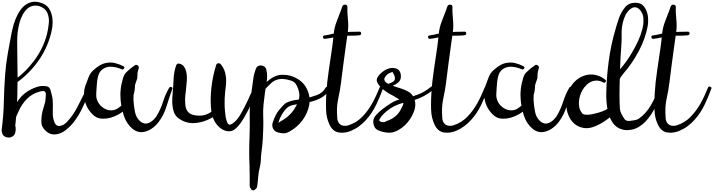

<svg xmlns="http://www.w3.org/2000/svg" viewBox="-84 -1495 8354 2249"><path d="M70.3 -546.9Q210 -642.6 316.4 -785.2Q422.9 -927.7 465.8 -1093.8Q480.5 -1151.4 487.3 -1217.8Q495.1 -1284.2 471.7 -1341.8Q455.1 -1380.9 417 -1404.3Q378.9 -1427.7 335.9 -1429.7Q313.5 -1430.7 291 -1423.8Q268.6 -1418 249 -1403.3Q209 -1373 183.6 -1326.2Q158.2 -1280.3 143.6 -1225.6Q116.2 -1123 117.2 -1007.8Q117.2 -892.6 119.1 -811.5Q125 -595.7 119.1 -377.9Q114.3 -161.1 85 52.7Q70.3 30.3 56.6 6.8Q43 -16.6 28.3 -39.1Q30.3 -39.1 32.2 -39.1Q34.2 -38.1 36.1 -38.1Q50.8 -35.2 62.5 -27.3Q73.2 -19.5 80.1 -8.8Q96.7 17.6 91.8 51.8Q85.9 85 56.6 102.5Q55.7 102.5 54.7 103.5Q53.7 104.5 52.7 104.5Q46.9 69.3 42 34.2Q37.1 -1 31.2 -35.2Q33.2 -35.2 35.2 -35.2Q37.1 -34.2 39.1 -34.2Q15.6 -20.5 -7.8 -5.9Q-30.3 7.8 -53.7 21.5Q-44.9 -13.7 -19.5 -33.2Q5.9 -52.7 13.7 -79.1Q24.4 -110.4 36.1 -141.6Q47.9 -173.8 62.5 -203.1Q91.8 -262.7 129.9 -319.3Q168.9 -376 223.6 -414.1Q272.5 -449.2 336.9 -472.7Q400.4 -496.1 461.9 -484.4Q498 -476.6 507.8 -439.5Q517.6 -401.4 524.4 -374Q531.2 -348.6 533.2 -323.2Q535.2 -296.9 535.2 -271.5Q535.2 -222.7 534.2 -174.8Q533.2 -127 546.9 -81.1Q567.4 -13.7 615.2 -19.5Q662.1 -25.4 702.1 -68.4Q782.2 -155.3 832 -259.8Q882.8 -365.2 940.4 -465.8Q952.1 -484.4 970.7 -473.6Q983.4 -466.8 983.4 -456.1Q983.4 -450.2 980.5 -444.3Q932.6 -344.7 886.7 -243.2Q840.8 -141.6 772.5 -54.7Q737.3 -11.7 685.5 29.3Q632.8 70.3 576.2 78.1Q544.9 83 514.6 75.2Q483.4 66.4 455.1 41Q400.4 -5.9 400.4 -69.3Q399.4 -132.8 415 -196.3Q424.8 -232.4 436.5 -269.5Q448.2 -305.7 450.2 -343.8Q452.1 -370.1 453.1 -391.6Q453.1 -413.1 440.4 -422.9Q432.6 -427.7 420.9 -428.7Q408.2 -428.7 387.7 -423.8Q296.9 -401.4 234.4 -339.8Q171.9 -277.3 134.8 -193.4Q132.8 -189.5 121.1 -163.1Q109.4 -137.7 97.7 -110.4Q88.9 -87.9 82 -70.3Q75.2 -52.7 77.1 -50.8Q97.7 -26.4 99.6 1Q101.6 29.3 94.7 58.6Q86.9 89.8 60.5 104.5Q41 116.2 19.5 116.2Q10.7 116.2 2 114.3Q1 114.3 -1 113.3Q-2.9 113.3 -4.9 113.3Q-19.5 110.4 -31.2 102.5Q-43 94.7 -49.8 84Q-66.4 57.6 -60.5 23.4Q-54.7 -9.8 -25.4 -27.3Q-24.4 -27.3 -23.4 -28.3Q-22.5 -29.3 -21.5 -29.3Q-16.6 5.9 -10.7 41Q-5.9 75.2 -1 110.4Q-2 110.4 -3.9 110.4Q-5.9 109.4 -7.8 109.4Q-41 103.5 -54.7 75.2Q-64.5 52.7 -64.5 30.3Q-64.5 23.4 -63.5 16.6Q-42 -143.6 -39.1 -304.7Q-35.2 -465.8 -23.4 -627Q-14.6 -748 6.8 -866.2Q27.3 -985.4 50.8 -1104.5Q60.5 -1153.3 77.1 -1211.9Q94.7 -1270.5 122.1 -1323.2Q137.7 -1352.5 155.3 -1377.9Q173.8 -1403.3 195.3 -1422.9Q229.5 -1453.1 272.5 -1466.8Q295.9 -1474.6 322.3 -1474.6Q344.7 -1474.6 369.1 -1469.7Q454.1 -1451.2 491.2 -1393.6Q527.3 -1335.9 531.2 -1262.7Q534.2 -1223.6 529.3 -1182.6Q523.4 -1142.6 513.7 -1103.5Q467.8 -921.9 356.4 -769.5Q245.1 -617.2 90.8 -512.7Q74.2 -502 64.5 -519.5Q54.7 -536.1 70.3 -546.9Z M1340.8 -683.6Q1292 -706.1 1237.3 -711.9Q1181.6 -718.8 1137.7 -696.3Q1114.3 -684.6 1095.7 -664.1Q1077.1 -642.6 1067.4 -610.4Q1056.6 -573.2 1052.7 -535.2Q1048.8 -497.1 1046.9 -459Q1043.9 -425.8 1043 -391.6Q1041 -356.4 1052.7 -325.2Q1069.3 -277.3 1109.4 -244.1Q1148.4 -210.9 1196.3 -204.1Q1221.7 -200.2 1248 -205.1Q1273.4 -210.9 1297.9 -226.6Q1375 -278.3 1409.2 -357.4Q1442.4 -436.5 1449.2 -525.4Q1451.2 -543 1470.7 -547.9Q1490.2 -552.7 1493.2 -532.2Q1497.1 -509.8 1497.1 -486.3Q1497.1 -471.7 1495.1 -457Q1492.2 -418.9 1480.5 -381.8Q1459 -311.5 1413.1 -251Q1368.2 -190.4 1308.6 -157.2Q1257.8 -128.9 1210.9 -116.2Q1170.9 -104.5 1124 -104.5Q1114.3 -104.5 1105.5 -105.5Q1046.9 -107.4 998 -157.2Q950.2 -207 928.7 -257.8Q906.2 -309.6 901.4 -371.1Q900.4 -384.8 900.4 -397.5Q900.4 -444.3 915 -487.3Q930.7 -532.2 951.2 -584Q970.7 -636.7 1006.8 -669.9Q1042 -702.1 1082 -727.5Q1122.1 -752 1169.9 -759.8Q1189.5 -762.7 1208 -762.7Q1238.3 -762.7 1267.6 -754.9Q1316.4 -742.2 1360.4 -719.7Q1378.9 -710.9 1369.1 -693.4Q1358.4 -675.8 1340.8 -683.6ZM1934.6 -453.1Q1899.4 -357.4 1868.2 -253.9Q1836.9 -150.4 1775.4 -67.4Q1756.8 -43 1733.4 -20.5Q1710 1 1683.6 17.6Q1634.8 48.8 1579.1 52.7Q1573.2 52.7 1568.4 52.7Q1517.6 52.7 1470.7 15.6Q1399.4 -42 1367.2 -137.7Q1335.9 -234.4 1329.1 -321.3Q1326.2 -351.6 1326.2 -382.8Q1326.2 -399.4 1327.1 -415Q1329.1 -462.9 1338.9 -508.8Q1346.7 -543.9 1358.4 -584Q1370.1 -624 1396.5 -649.4Q1418.9 -671.9 1444.3 -692.4Q1469.7 -712.9 1496.1 -730.5Q1503.9 -735.4 1511.7 -735.4Q1520.5 -735.4 1529.3 -728.5Q1545.9 -715.8 1541 -697.3Q1537.1 -679.7 1532.2 -663.1Q1527.3 -646.5 1526.4 -628.9Q1525.4 -614.3 1525.4 -596.7Q1525.4 -578.1 1519.5 -564.5Q1509.8 -538.1 1501 -510.7Q1493.2 -484.4 1488.3 -456.1Q1481.4 -421.9 1480.5 -391.6Q1478.5 -361.3 1479.5 -323.2Q1482.4 -265.6 1495.1 -194.3Q1506.8 -123 1551.8 -80.1Q1589.8 -43.9 1628.9 -47.9Q1668 -52.7 1700.2 -80.1Q1718.8 -94.7 1733.4 -113.3Q1749 -131.8 1759.8 -152.3Q1802.7 -227.5 1828.1 -310.5Q1854.5 -392.6 1897.5 -466.8Q1906.2 -481.4 1923.8 -475.6Q1936.5 -470.7 1936.5 -460Q1936.5 -457 1934.6 -453.1Z M2013.7 -750Q2047.9 -743.2 2067.4 -719.7Q2085.9 -697.3 2094.7 -665Q2108.4 -615.2 2104.5 -552.7Q2100.6 -490.2 2093.8 -434.6Q2089.8 -404.3 2086.9 -378.9Q2084 -354.5 2084 -336.9Q2085 -307.6 2085.9 -283.2Q2086.9 -257.8 2091.8 -237.3Q2101.6 -198.2 2128.9 -173.8Q2155.3 -149.4 2215.8 -142.6Q2294.9 -132.8 2355.5 -164.1Q2415 -196.3 2479.5 -233.4Q2497.1 -243.2 2511.7 -226.6Q2518.6 -217.8 2518.6 -210.9Q2518.6 -202.1 2509.8 -195.3Q2474.6 -164.1 2433.6 -136.7Q2391.6 -110.4 2347.7 -90.8Q2265.6 -54.7 2177.7 -52.7Q2174.8 -52.7 2172.9 -52.7Q2087.9 -52.7 2010.7 -106.4Q1966.8 -136.7 1951.2 -187.5Q1935.5 -239.3 1933.6 -293.9Q1933.6 -303.7 1933.6 -312.5Q1933.6 -333 1934.6 -352.5Q1936.5 -380.9 1938.5 -405.3Q1946.3 -484.4 1949.2 -569.3Q1953.1 -654.3 1979.5 -729.5Q1983.4 -740.2 1993.2 -746.1Q1999 -751 2007.8 -751Q2010.7 -750 2013.7 -750ZM2504.9 -739.3Q2529.3 -707 2543 -674.8Q2555.7 -641.6 2560.5 -608.4Q2569.3 -545.9 2560.5 -480.5Q2551.8 -414.1 2547.9 -345.7Q2546.9 -331.1 2546.9 -285.2Q2546.9 -238.3 2551.8 -186.5Q2556.6 -123 2572.3 -74.2Q2587.9 -24.4 2619.1 -37.1Q2638.7 -44.9 2656.2 -60.5Q2674.8 -75.2 2690.4 -93.8Q2719.7 -128.9 2743.2 -171.9Q2765.6 -213.9 2783.2 -247.1Q2811.5 -301.8 2835.9 -357.4Q2860.4 -414.1 2888.7 -467.8Q2897.5 -483.4 2916 -476.6Q2929.7 -471.7 2929.7 -460Q2929.7 -457 2928.7 -453.1Q2900.4 -369.1 2862.3 -286.1Q2824.2 -202.1 2780.3 -126Q2770.5 -110.4 2758.8 -90.8Q2747.1 -71.3 2732.4 -50.8Q2706.1 -13.7 2670.9 15.6Q2637.7 43 2598.6 43Q2596.7 43 2594.7 43Q2565.4 42 2539.1 30.3Q2513.7 19.5 2491.2 0Q2449.2 -34.2 2423.8 -85.9Q2397.5 -137.7 2391.6 -186.5Q2383.8 -252 2383.8 -321.3Q2383.8 -389.6 2391.6 -461.9Q2407.2 -605.5 2447.3 -730.5Q2453.1 -752 2472.7 -753.9Q2474.6 -753.9 2477.5 -753.9Q2493.2 -753.9 2504.9 -739.3Z M3035.2 -681.6Q3044.9 -642.6 3044.9 -602.5Q3044.9 -574.2 3041 -544.9Q3029.3 -474.6 3019.5 -409.2Q3009.8 -339.8 3002.9 -271.5Q2996.1 -202.1 2999 -132.8Q3002 -69.3 3000 -5.9Q2997.1 57.6 2995.1 121.1Q2993.2 165 2988.3 208Q2983.4 252 2977.5 295.9Q2972.7 335.9 2971.7 377.9Q2969.7 419.9 2960 460Q2945.3 516.6 2940.4 575.2Q2936.5 634.8 2927.7 692.4Q2925.8 707 2913.1 716.8Q2899.4 726.6 2885.7 726.6Q2885.7 726.6 2885.7 726.6Q2884.8 726.6 2884.8 726.6Q2891.6 720.7 2898.4 714.8Q2906.2 709 2913.1 704.1Q2912.1 706.1 2911.1 709Q2910.2 710.9 2909.2 713.9Q2904.3 726.6 2906.2 725.6Q2908.2 724.6 2909.2 709Q2896.5 709 2882.8 709Q2870.1 710 2857.4 710Q2857.4 710 2857.4 710Q2857.4 710 2857.4 710Q2859.4 684.6 2884.8 684.6Q2911.1 683.6 2909.2 709Q2909.2 709 2909.2 709Q2909.2 709 2909.2 709Q2907.2 733.4 2881.8 734.4Q2880.9 734.4 2879.9 734.4Q2855.5 734.4 2857.4 710Q2856.4 725.6 2856.4 718.8Q2857.4 711.9 2855.5 705.1Q2861.3 710 2866.2 714.8Q2872.1 720.7 2877 725.6Q2877 725.6 2876 725.6Q2875 725.6 2875 724.6Q2860.4 722.7 2850.6 710Q2840.8 697.3 2840.8 682.6Q2839.8 624 2840.8 564.5Q2840.8 504.9 2838.9 446.3Q2835 363.3 2835 280.3Q2835 280.3 2835 279.3Q2835 195.3 2838.9 112.3Q2840.8 46.9 2841.8 -18.6Q2841.8 -84 2840.8 -149.4Q2839.8 -219.7 2846.7 -289.1Q2853.5 -358.4 2863.3 -427.7Q2873 -494.1 2881.8 -563.5Q2889.6 -632.8 2916 -695.3Q2919.9 -705.1 2926.8 -711.9Q2933.6 -718.8 2942.4 -722.7Q2955.1 -728.5 2968.8 -728.5Q2983.4 -728.5 2998 -722.7Q3028.3 -710.9 3035.2 -681.6ZM2918 -333Q2918 -393.6 2960 -447.3Q3002 -500 3043.9 -538.1Q3094.7 -585 3148.4 -605.5Q3185.5 -619.1 3230.5 -619.1Q3251 -619.1 3274.4 -616.2Q3347.7 -606.4 3412.1 -564.5Q3476.6 -523.4 3509.8 -455.1Q3555.7 -362.3 3538.1 -265.6Q3519.5 -168.9 3460.9 -88.9Q3429.7 -45.9 3388.7 -10.7Q3348.6 24.4 3301.8 48.8Q3269.5 66.4 3239.3 66.4Q3239.3 66.4 3238.3 66.4Q3209 66.4 3175.8 57.6Q3133.8 46.9 3116.2 13.7Q3097.7 -19.5 3111.3 -62.5Q3125 -102.5 3143.6 -141.6Q3162.1 -180.7 3190.4 -212.9Q3210 -234.4 3231.4 -258.8Q3252 -283.2 3280.3 -295.9Q3331.1 -318.4 3388.7 -325.2Q3446.3 -332 3500 -343.8Q3561.5 -357.4 3628.9 -381.8Q3695.3 -406.2 3728.5 -465.8Q3740.2 -486.3 3761.7 -474.6Q3776.4 -466.8 3776.4 -455.1Q3776.4 -448.2 3772.5 -441.4Q3755.9 -412.1 3732.4 -389.6Q3710 -368.2 3681.6 -351.6Q3629.9 -321.3 3568.4 -306.6Q3506.8 -291 3451.2 -281.2Q3415 -274.4 3372.1 -269.5Q3329.1 -263.7 3296.9 -245.1Q3274.4 -231.4 3253.9 -206.1Q3233.4 -179.7 3220.7 -158.2Q3215.8 -150.4 3209 -136.7Q3201.2 -124 3194.3 -108.4Q3184.6 -85 3179.7 -61.5Q3174.8 -38.1 3186.5 -25.4Q3176.8 -28.3 3166 -31.2Q3155.3 -33.2 3145.5 -36.1Q3151.4 -39.1 3158.2 -40Q3164.1 -42 3170.9 -42Q3166 -39.1 3167 -40Q3167 -40 3171.9 -43.9Q3166 -39.1 3172.9 -46.9Q3179.7 -53.7 3178.7 -53.7Q3187.5 -64.5 3201.2 -72.3Q3214.8 -81.1 3230.5 -89.8Q3258.8 -106.4 3283.2 -127Q3306.6 -147.5 3329.1 -171.9Q3369.1 -218.8 3401.4 -285.2Q3432.6 -352.5 3418.9 -416Q3410.2 -460 3388.7 -499Q3367.2 -538.1 3322.3 -551.8Q3284.2 -564.5 3240.2 -569.3Q3197.3 -573.2 3158.2 -560.5Q3124 -549.8 3093.8 -522.5Q3064.5 -495.1 3039.1 -469.7Q3013.7 -442.4 2986.3 -408.2Q2959 -374 2957 -334Q2957 -314.5 2937.5 -314.5Q2917 -313.5 2918 -333Z M3985.4 -1411.1Q3983.4 -1366.2 3987.3 -1321.3Q3991.2 -1277.3 3994.1 -1232.4Q3998 -1167 3987.3 -1100.6Q3977.5 -1034.2 3968.8 -969.7Q3953.1 -858.4 3938.5 -747.1Q3922.9 -635.7 3910.2 -524.4Q3899.4 -438.5 3879.9 -349.6Q3860.4 -260.7 3863.3 -173.8Q3863.3 -147.5 3866.2 -113.3Q3868.2 -79.1 3883.8 -56.6Q3901.4 -30.3 3933.6 -23.4Q3965.8 -17.6 3995.1 -26.4Q4092.8 -57.6 4159.2 -127Q4226.6 -196.3 4274.4 -282.2Q4300.8 -328.1 4322.3 -376Q4343.8 -423.8 4363.3 -470.7Q4370.1 -487.3 4388.7 -479.5Q4403.3 -473.6 4403.3 -462.9Q4403.3 -460 4401.4 -456.1Q4367.2 -361.3 4321.3 -265.6Q4274.4 -168.9 4206.1 -92.8Q4168.9 -50.8 4124 -17.6Q4080.1 15.6 4026.4 38.1Q3972.7 59.6 3921.9 59.6Q3903.3 59.6 3884.8 56.6Q3815.4 45.9 3777.3 -32.2Q3737.3 -113.3 3735.4 -211.9Q3734.4 -239.3 3734.4 -265.6Q3734.4 -335 3738.3 -398.4Q3746.1 -535.2 3767.6 -672.9Q3788.1 -810.5 3807.6 -946.3Q3817.4 -1017.6 3824.2 -1093.8Q3832 -1169.9 3857.4 -1237.3Q3874 -1282.2 3891.6 -1327.1Q3910.2 -1372.1 3924.8 -1418Q3932.6 -1440.4 3957 -1440.4Q3959 -1440.4 3960 -1440.4Q3986.3 -1438.5 3985.4 -1411.1ZM3713.9 -1079.1Q3765.6 -1086.9 3816.4 -1099.6Q3867.2 -1112.3 3919.9 -1117.2Q3970.7 -1121.1 4022.5 -1122.1Q4074.2 -1124 4126 -1124Q4127 -1124 4127 -1124Q4146.5 -1124 4146.5 -1104.5Q4146.5 -1084 4127 -1082Q4075.2 -1076.2 4023.4 -1077.1Q3971.7 -1079.1 3920.9 -1073.2Q3869.1 -1068.4 3820.3 -1056.6Q3770.5 -1044.9 3719.7 -1040Q3718.8 -1040 3717.8 -1040Q3702.1 -1040 3700.2 -1057.6Q3699.2 -1060.5 3699.2 -1062.5Q3699.2 -1077.1 3713.9 -1079.1Z M4450.2 -506.8Q4463.9 -511.7 4477.5 -517.6Q4491.2 -523.4 4504.9 -529.3Q4540 -543 4542 -573.2Q4544.9 -603.5 4512.7 -652.3Q4495.1 -646.5 4477.5 -638.7Q4460 -630.9 4446.3 -617.2Q4413.1 -583 4418 -560.5Q4422.9 -538.1 4448.2 -521.5Q4461.9 -512.7 4478.5 -505.9Q4495.1 -498 4512.7 -491.2Q4536.1 -481.4 4561.5 -474.6Q4586.9 -466.8 4612.3 -459Q4660.2 -443.4 4701.2 -419.9Q4743.2 -396.5 4764.6 -348.6Q4797.9 -273.4 4762.7 -183.6Q4727.5 -93.8 4659.2 -28.3Q4613.3 14.6 4559.6 40Q4515.6 60.5 4472.7 59.6Q4462.9 59.6 4454.1 58.6Q4393.6 52.7 4343.8 30.3Q4294.9 7.8 4288.1 -61.5Q4288.1 -66.4 4288.1 -71.3Q4288.1 -112.3 4323.2 -149.4Q4362.3 -191.4 4394.5 -215.8Q4443.4 -252.9 4498 -287.1Q4552.7 -322.3 4615.2 -334Q4711.9 -352.5 4798.8 -382.8Q4884.8 -412.1 4962.9 -477.5Q4978.5 -491.2 4994.1 -476.6Q5002 -468.8 5002 -461.9Q5002 -454.1 4994.1 -447.3Q4921.9 -385.7 4840.8 -350.6Q4760.7 -315.4 4668 -296.9Q4594.7 -282.2 4528.3 -248Q4461.9 -212.9 4408.2 -159.2Q4397.5 -148.4 4388.7 -137.7Q4378.9 -126 4371.1 -113.3Q4351.6 -87.9 4363.3 -76.2Q4375 -63.5 4418.9 -64.5Q4432.6 -71.3 4447.3 -78.1Q4462.9 -84 4477.5 -89.8Q4519.5 -107.4 4553.7 -138.7Q4587.9 -168.9 4609.4 -210Q4619.1 -229.5 4634.8 -260.7Q4649.4 -292 4627 -309.6Q4611.3 -321.3 4595.7 -329.1Q4579.1 -337.9 4563.5 -347.7Q4531.2 -369.1 4496.1 -386.7Q4461.9 -404.3 4429.7 -427.7Q4418 -436.5 4403.3 -448.2Q4388.7 -460 4375 -473.6Q4349.6 -499 4335 -530.3Q4320.3 -560.5 4340.8 -593.8Q4368.2 -636.7 4418.9 -668.9Q4465.8 -699.2 4513.7 -699.2Q4518.6 -699.2 4524.4 -698.2Q4573.2 -695.3 4593.8 -666Q4615.2 -635.7 4611.3 -587.9Q4609.4 -569.3 4601.6 -554.7Q4592.8 -540 4579.1 -528.3Q4554.7 -505.9 4520.5 -492.2Q4487.3 -478.5 4460.9 -468.8Q4442.4 -461.9 4437.5 -481.4Q4431.6 -500 4450.2 -506.8Z M5215.8 -1411.1Q5213.9 -1366.2 5217.8 -1321.3Q5221.7 -1277.3 5224.6 -1232.4Q5228.5 -1167 5217.8 -1100.6Q5208 -1034.2 5199.2 -969.7Q5183.6 -858.4 5168.9 -747.1Q5153.3 -635.7 5140.6 -524.4Q5129.9 -438.5 5110.4 -349.6Q5090.8 -260.7 5093.8 -173.8Q5093.8 -147.5 5096.7 -113.3Q5098.6 -79.1 5114.3 -56.6Q5131.8 -30.3 5164.1 -23.4Q5196.3 -17.6 5225.6 -26.4Q5323.2 -57.6 5389.6 -127Q5457 -196.3 5504.9 -282.2Q5531.2 -328.1 5552.7 -376Q5574.2 -423.8 5593.8 -470.7Q5600.6 -487.3 5619.1 -479.5Q5633.8 -473.6 5633.8 -462.9Q5633.8 -460 5631.8 -456.1Q5597.7 -361.3 5551.8 -265.6Q5504.9 -168.9 5436.5 -92.8Q5399.4 -50.8 5354.5 -17.6Q5310.5 15.6 5256.8 38.1Q5203.1 59.6 5152.3 59.6Q5133.8 59.6 5115.2 56.6Q5045.9 45.9 5007.8 -32.2Q4967.8 -113.3 4965.8 -211.9Q4964.8 -239.3 4964.8 -265.6Q4964.8 -335 4968.8 -398.4Q4976.6 -535.2 4998 -672.9Q5018.6 -810.5 5038.1 -946.3Q5047.9 -1017.6 5054.7 -1093.8Q5062.5 -1169.9 5087.9 -1237.3Q5104.5 -1282.2 5122.1 -1327.1Q5140.6 -1372.1 5155.3 -1418Q5163.1 -1440.4 5187.5 -1440.4Q5189.5 -1440.4 5190.4 -1440.4Q5216.8 -1438.5 5215.8 -1411.1ZM4944.3 -1079.1Q4996.1 -1086.9 5046.9 -1099.6Q5097.7 -1112.3 5150.4 -1117.2Q5201.2 -1121.1 5252.9 -1122.1Q5304.7 -1124 5356.4 -1124Q5357.4 -1124 5357.4 -1124Q5377 -1124 5377 -1104.5Q5377 -1084 5357.4 -1082Q5305.7 -1076.2 5253.9 -1077.1Q5202.1 -1079.1 5151.4 -1073.2Q5099.6 -1068.4 5050.8 -1056.6Q5001 -1044.9 4950.2 -1040Q4949.2 -1040 4948.2 -1040Q4932.6 -1040 4930.7 -1057.6Q4929.7 -1060.5 4929.7 -1062.5Q4929.7 -1077.1 4944.3 -1079.1Z M6027.3 -683.6Q5978.5 -706.1 5923.8 -711.9Q5868.2 -718.8 5824.2 -696.3Q5800.8 -684.6 5782.2 -664.1Q5763.7 -642.6 5753.9 -610.4Q5743.2 -573.2 5739.3 -535.2Q5735.4 -497.1 5733.4 -459Q5730.5 -425.8 5729.5 -391.6Q5727.5 -356.4 5739.3 -325.2Q5755.9 -277.3 5795.9 -244.1Q5835 -210.9 5882.8 -204.1Q5908.2 -200.2 5934.6 -205.1Q5960 -210.9 5984.4 -226.6Q6061.5 -278.3 6095.7 -357.4Q6128.9 -436.5 6135.7 -525.4Q6137.7 -543 6157.2 -547.9Q6176.8 -552.7 6179.7 -532.2Q6183.6 -509.8 6183.6 -486.3Q6183.6 -471.7 6181.6 -457Q6178.7 -418.9 6167 -381.8Q6145.5 -311.5 6099.6 -251Q6054.7 -190.4 5995.1 -157.2Q5944.3 -128.9 5897.5 -116.2Q5857.4 -104.5 5810.5 -104.5Q5800.8 -104.5 5792 -105.5Q5733.4 -107.4 5684.6 -157.2Q5636.7 -207 5615.2 -257.8Q5592.8 -309.6 5587.9 -371.1Q5586.9 -384.8 5586.9 -397.5Q5586.9 -444.3 5601.6 -487.3Q5617.2 -532.2 5637.7 -584Q5657.2 -636.7 5693.4 -669.9Q5728.5 -702.1 5768.6 -727.5Q5808.6 -752 5856.4 -759.8Q5876 -762.7 5894.5 -762.7Q5924.8 -762.7 5954.1 -754.9Q6002.9 -742.2 6046.9 -719.7Q6065.4 -710.9 6055.7 -693.4Q6044.9 -675.8 6027.3 -683.6ZM6621.1 -453.1Q6585.9 -357.4 6554.7 -253.9Q6523.4 -150.4 6461.9 -67.4Q6443.4 -43 6419.9 -20.5Q6396.5 1 6370.1 17.6Q6321.3 48.8 6265.6 52.7Q6259.8 52.7 6254.9 52.7Q6204.1 52.7 6157.2 15.6Q6085.9 -42 6053.7 -137.7Q6022.5 -234.4 6015.6 -321.3Q6012.7 -351.6 6012.7 -382.8Q6012.7 -399.4 6013.7 -415Q6015.6 -462.9 6025.4 -508.8Q6033.2 -543.9 6044.9 -584Q6056.6 -624 6083 -649.4Q6105.5 -671.9 6130.9 -692.4Q6156.2 -712.9 6182.6 -730.5Q6190.4 -735.4 6198.2 -735.4Q6207 -735.4 6215.8 -728.5Q6232.4 -715.8 6227.5 -697.3Q6223.6 -679.7 6218.8 -663.1Q6213.9 -646.5 6212.9 -628.9Q6211.9 -614.3 6211.9 -596.7Q6211.9 -578.1 6206.1 -564.5Q6196.3 -538.1 6187.5 -510.7Q6179.7 -484.4 6174.8 -456.1Q6168 -421.9 6167 -391.6Q6165 -361.3 6166 -323.2Q6168.9 -265.6 6181.6 -194.3Q6193.4 -123 6238.3 -80.1Q6276.4 -43.9 6315.4 -47.9Q6354.5 -52.7 6386.7 -80.1Q6405.3 -94.7 6419.9 -113.3Q6435.5 -131.8 6446.3 -152.3Q6489.3 -227.5 6514.6 -310.5Q6541 -392.6 6584 -466.8Q6592.8 -481.4 6610.4 -475.6Q6623 -470.7 6623 -460Q6623 -457 6621.1 -453.1Z M6983.4 -528.3Q6947.3 -548.8 6912.1 -550.8Q6877.9 -552.7 6846.7 -540Q6813.5 -527.3 6786.1 -500Q6758.8 -473.6 6739.3 -440.4Q6702.1 -377 6697.3 -300.8Q6691.4 -223.6 6733.4 -169.9Q6742.2 -157.2 6761.7 -153.3Q6781.2 -150.4 6805.7 -151.4Q6840.8 -153.3 6877.9 -163.1Q6915 -171.9 6933.6 -177.7Q6977.5 -189.5 7017.6 -211.9Q7057.6 -233.4 7093.8 -260.7Q7087.9 -251 7083 -242.2Q7077.1 -232.4 7072.3 -222.7Q7080.1 -305.7 7080.1 -390.6Q7080.1 -474.6 7097.7 -556.6Q7107.4 -599.6 7128.9 -624Q7150.4 -649.4 7178.7 -682.6Q7218.8 -729.5 7254.9 -779.3Q7290 -829.1 7320.3 -881.8Q7337.9 -912.1 7356.4 -946.3Q7375 -980.5 7390.6 -1015.6Q7421.9 -1083 7440.4 -1154.3Q7459 -1224.6 7451.2 -1293Q7447.3 -1325.2 7426.8 -1359.4Q7406.2 -1392.6 7376 -1405.3Q7359.4 -1412.1 7340.8 -1409.2Q7322.3 -1406.2 7301.8 -1390.6Q7264.6 -1362.3 7243.2 -1319.3Q7221.7 -1275.4 7211.9 -1231.4Q7196.3 -1166 7197.3 -1099.6Q7199.2 -1032.2 7194.3 -966.8Q7189.5 -901.4 7185.5 -835.9Q7182.6 -770.5 7179.7 -705.1Q7175.8 -600.6 7173.8 -497.1Q7170.9 -392.6 7173.8 -289.1Q7173.8 -253.9 7176.8 -221.7Q7179.7 -190.4 7197.3 -157.2Q7211.9 -128.9 7230.5 -101.6Q7249 -75.2 7288.1 -78.1Q7307.6 -80.1 7343.8 -85.9Q7378.9 -91.8 7395.5 -102.5Q7484.4 -165 7540 -261.7Q7595.7 -359.4 7630.9 -460Q7636.7 -478.5 7657.2 -474.6Q7673.8 -470.7 7673.8 -458Q7673.8 -454.1 7671.9 -449.2Q7647.5 -364.3 7599.6 -257.8Q7552.7 -151.4 7479.5 -74.2Q7439.5 -32.2 7392.6 -4.9Q7345.7 22.5 7290 27.3Q7275.4 29.3 7262.7 29.3Q7237.3 29.3 7215.8 24.4Q7183.6 17.6 7156.2 2Q7107.4 -27.3 7079.1 -80.1Q7049.8 -132.8 7036.1 -195.3Q7024.4 -246.1 7020.5 -299.8Q7016.6 -352.5 7017.6 -399.4Q7020.5 -586.9 7045.9 -775.4Q7070.3 -963.9 7123 -1142.6Q7132.8 -1173.8 7142.6 -1210.9Q7153.3 -1249 7167 -1285.2Q7192.4 -1354.5 7236.3 -1408.2Q7279.3 -1461.9 7356.4 -1462.9Q7357.4 -1462.9 7358.4 -1462.9Q7425.8 -1462.9 7460 -1418Q7494.1 -1372.1 7503.9 -1313.5Q7508.8 -1281.2 7507.8 -1249Q7507.8 -1216.8 7502.9 -1189.5Q7474.6 -1039.1 7398.4 -896.5Q7323.2 -754.9 7223.6 -639.6Q7190.4 -600.6 7174.8 -571.3Q7159.2 -542 7157.2 -490.2Q7155.3 -456.1 7155.3 -421.9Q7154.3 -387.7 7155.3 -353.5Q7155.3 -341.8 7157.2 -326.2Q7159.2 -310.5 7161.1 -293.9Q7163.1 -262.7 7161.1 -232.4Q7158.2 -202.1 7138.7 -185.5Q7110.4 -162.1 7078.1 -134.8Q7044.9 -107.4 7008.8 -83Q6941.4 -35.2 6865.2 -7.8Q6790 19.5 6716.8 -4.9Q6667 -21.5 6632.8 -55.7Q6598.6 -89.8 6579.1 -134.8Q6548.8 -201.2 6548.8 -279.3Q6548.8 -297.9 6550.8 -316.4Q6559.6 -416 6606.4 -488.3Q6651.4 -556.6 6718.8 -591.8Q6786.1 -627 6858.4 -622.1Q6897.5 -619.1 6934.6 -603.5Q6972.7 -588.9 7006.8 -560.5Q7020.5 -549.8 7008.8 -535.2Q6998 -520.5 6983.4 -528.3Z M7832 -1411.1Q7830.1 -1366.2 7834 -1321.3Q7837.9 -1277.3 7840.8 -1232.4Q7844.7 -1167 7834 -1100.6Q7824.2 -1034.2 7815.4 -969.7Q7799.8 -858.4 7785.2 -747.1Q7769.5 -635.7 7756.8 -524.4Q7746.1 -438.5 7726.6 -349.6Q7707 -260.7 7710 -173.8Q7710 -147.5 7712.9 -113.3Q7714.8 -79.1 7730.5 -56.6Q7748 -30.3 7780.3 -23.4Q7812.5 -17.6 7841.8 -26.4Q7939.5 -57.6 8005.9 -127Q8073.2 -196.3 8121.1 -282.2Q8147.5 -328.1 8168.9 -376Q8190.4 -423.8 8210 -470.7Q8216.8 -487.3 8235.4 -479.5Q8250 -473.6 8250 -462.9Q8250 -460 8248 -456.1Q8213.9 -361.3 8168 -265.6Q8121.1 -168.9 8052.7 -92.8Q8015.6 -50.8 7970.7 -17.6Q7926.8 15.6 7873 38.1Q7819.3 59.6 7768.6 59.6Q7750 59.6 7731.4 56.6Q7662.1 45.9 7624 -32.2Q7584 -113.3 7582 -211.9Q7581.1 -239.3 7581.1 -265.6Q7581.1 -335 7585 -398.4Q7592.8 -535.2 7614.3 -672.9Q7634.8 -810.5 7654.3 -946.3Q7664.1 -1017.6 7670.9 -1093.8Q7678.7 -1169.9 7704.1 -1237.3Q7720.7 -1282.2 7738.3 -1327.1Q7756.8 -1372.1 7771.5 -1418Q7779.3 -1440.4 7803.7 -1440.4Q7805.7 -1440.4 7806.6 -1440.4Q7833 -1438.5 7832 -1411.1ZM7560.5 -1079.1Q7612.3 -1086.9 7663.1 -1099.6Q7713.9 -1112.3 7766.6 -1117.2Q7817.4 -1121.1 7869.1 -1122.1Q7920.9 -1124 7972.7 -1124Q7973.6 -1124 7973.6 -1124Q7993.2 -1124 7993.2 -1104.5Q7993.2 -1084 7973.6 -1082Q7921.9 -1076.2 7870.1 -1077.1Q7818.4 -1079.1 7767.6 -1073.2Q7715.8 -1068.4 7667 -1056.6Q7617.2 -1044.9 7566.4 -1040Q7565.4 -1040 7564.5 -1040Q7548.8 -1040 7546.9 -1057.6Q7545.9 -1060.5 7545.9 -1062.5Q7545.9 -1077.1 7560.5 -1079.1Z"/></svg>

Font: Digory Doodles
Style: Regular
Weight: 400
Designer: Holds Worth Design
Version: Version 1.0